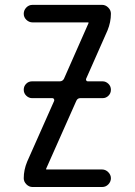

<svg xmlns="http://www.w3.org/2000/svg" viewBox="-20 -750 540 770"><path d="M88.9 -101.6 197.3 -345.7Q198.2 -349.6 196.3 -353Q194.3 -356.4 190.4 -356.4H108.4Q95.7 -356.4 85.4 -366.2Q75.2 -376 75.2 -390.1Q75.2 -404.3 85 -414.1Q94.7 -423.8 108.4 -423.8H219.7Q230.5 -423.8 236.3 -433.6L335 -657.2V-659.2Q335 -660.2 334 -660.2H110.4Q96.7 -660.2 85.9 -670.4Q75.2 -680.7 75.2 -694.8Q75.2 -709 85.4 -719.7Q95.7 -730.5 110.4 -730.5H389.6Q403.3 -730.5 414.1 -719.7Q424.8 -709 424.8 -695.3Q424.8 -661.1 411.1 -627.9L325.2 -433.6Q324.2 -429.7 326.2 -426.8Q328.1 -423.8 332 -423.8H391.6Q404.3 -423.8 414.6 -414.1Q424.8 -404.3 424.8 -390.1Q424.8 -376 415 -366.2Q405.3 -356.4 391.6 -356.4H301.8Q291 -356.4 286.1 -345.7L165 -73.2V-71.3Q165 -70.3 166 -70.3H389.6Q403.3 -70.3 414.1 -59.6Q424.8 -48.8 424.8 -35.2Q424.8 -21.5 414.6 -10.7Q404.3 0 389.6 0H110.4Q96.7 0 85.9 -10.7Q75.2 -21.5 75.2 -35.2Q75.2 -68.4 88.9 -101.6Z"/></svg>

Font: Rounded-X Mgen+ 2m regular
Style: Regular
Weight: 400
Designer: [Source Han Sans]
Ryoko NISHIZUKA  (kana & ideographs); Paul D. Hunt (Latin, Greek & Cyrillic); Wenlong ZHANG  (bopomofo
Version: Version 1.059.20150602